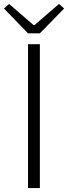

<svg xmlns="http://www.w3.org/2000/svg" viewBox="-36 -953 345 973"><path d="M106 0H166V-729H106ZM106 -784H166L289 -910L263 -933L139 -826H134L10 -933L-16 -910Z"/></svg>

Font: GenYoGothic2 TW L
Style: Regular
Weight: 300
Version: Version 2.100;PS 2.1;hotconv 16.6.51;makeotf.lib2.5.65220 DE